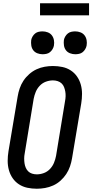

<svg xmlns="http://www.w3.org/2000/svg" viewBox="-20 -1147 565 1175"><path d="M205 8Q175 8 147 2Q119 -4 96 -19Q73 -34 57.5 -56.5Q42 -79 34.5 -106Q27 -133 27 -162.5Q27 -192 32 -222L88 -556Q92 -581 100.5 -606Q109 -631 123.5 -653Q138 -675 159 -693.5Q180 -712 204 -723Q228 -734 253.5 -738.5Q279 -743 304 -743Q334 -743 362 -737Q390 -731 413 -716Q436 -701 451.5 -678.5Q467 -656 474.5 -629Q482 -602 482 -572.5Q482 -543 477 -513L421 -179Q417 -154 408.5 -129Q400 -104 385.5 -82Q371 -60 350.5 -41.5Q330 -23 305.5 -12Q281 -1 255.5 3.5Q230 8 205 8ZM205 -80Q227 -80 248.5 -88Q270 -96 286 -113Q302 -130 310.5 -151Q319 -172 323 -193L378 -528Q381 -543 381.5 -558Q382 -573 379.5 -587Q377 -601 372 -614Q367 -627 357 -636.5Q347 -646 333 -650.5Q319 -655 304 -655Q282 -655 260.5 -647Q239 -639 223 -622Q207 -605 198.5 -584Q190 -563 186 -542L131 -207Q128 -192 128 -177Q128 -162 130 -148Q132 -134 137.5 -121Q143 -108 152.5 -98.5Q162 -89 176 -84.5Q190 -80 205 -80ZM441 -815Q424 -815 408.5 -821Q393 -827 383.5 -839.5Q374 -852 371.5 -868.5Q369 -885 371 -902Q373 -913 379.5 -924Q386 -935 395.5 -942.5Q405 -950 417 -952.5Q429 -955 440 -955Q457 -955 472.5 -949Q488 -943 497.5 -930.5Q507 -918 510 -901.5Q513 -885 510 -868Q508 -857 501.5 -846Q495 -835 485.5 -827.5Q476 -820 464 -817.5Q452 -815 441 -815ZM241 -815Q224 -815 208.5 -821Q193 -827 183.5 -839.5Q174 -852 171.5 -868.5Q169 -885 171 -902Q173 -913 179.5 -924Q186 -935 195.5 -942.5Q205 -950 217 -952.5Q229 -955 240 -955Q257 -955 272.5 -949Q288 -943 297.5 -930.5Q307 -918 310 -901.5Q313 -885 310 -868Q308 -857 301.5 -846Q295 -835 285.5 -827.5Q276 -820 264 -817.5Q252 -815 241 -815ZM525 -1053H225V-1127H525Z"/></svg>

Font: Iosevka Term Curly Semibold
Style: Italic
Weight: 600
Italic angle: -9°
Designer: Belleve Invis
Foundry: Belleve Invis
Version: Version 32.3.0